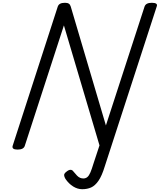

<svg xmlns="http://www.w3.org/2000/svg" viewBox="-20 -1058 1145 1376"><path d="M731 134Q710 203 685.5 238Q661 273 633 285.5Q605 298 569 298Q536 298 504.5 278.5Q473 259 449 224Q440 209 439.5 197Q439 185 458 171Q473 159 485.5 159Q498 159 507 172Q521 189 532 200.5Q543 212 554.5 216.5Q566 221 577 221Q594 221 606 211Q618 201 628 177.5Q638 154 650 114L693 -16L438 -876L158 -14Q154 0 141 7Q128 14 106 14Q62 14 71 -14L394 -1011Q399 -1025 411.5 -1031.5Q424 -1038 446 -1038Q464 -1038 473.5 -1031.5Q483 -1025 487 -1011L739 -159L1016 -1011Q1021 -1025 1034 -1031.5Q1047 -1038 1068 -1038Q1114 -1038 1103 -1011Z"/></svg>

Font: Playwrite IN
Style: Regular
Weight: 400
Designer: Veronika Burian, José Scaglione
Foundry: TypeTogether
Version: Version 1.002